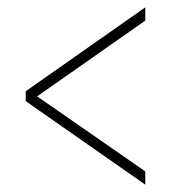

<svg xmlns="http://www.w3.org/2000/svg" viewBox="-20 -619 465 522"><path d="M375 -117V-153L81 -357L375 -563V-599L50 -371V-344Z"/></svg>

Font: Noto Serif ExtraCondensed Thin
Style: Regular
Weight: 100
Width: 2
Designer: Monotype Design Team
Foundry: Monotype Imaging Inc.
Version: Version 2.013